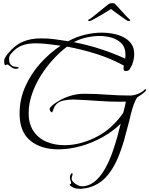

<svg xmlns="http://www.w3.org/2000/svg" viewBox="-20 -885 938 1206"><path d="M483 301Q473 301 461.5 299.5Q450 298 442 294Q438 292 428 286Q418 280 418 275Q418 270 422.5 270.5Q427 271 427 265Q427 258 423 249.5Q419 241 419 231Q419 225 422.5 214Q426 203 434 203Q436 203 436 207Q436 214 433 221.5Q430 229 430 237Q430 248 441.5 259.5Q453 271 468 278Q483 285 493 285Q498 285 503 285Q508 285 512 284Q553 277 585.5 246Q618 215 643 169Q668 123 686 72Q704 21 717 -26.5Q730 -74 738 -108Q689 -60 624 -23.5Q559 13 487 33Q415 53 346 53Q237 53 170 -2Q103 -57 103 -172Q103 -260 138 -339.5Q173 -419 231.5 -485Q290 -551 361 -598Q322 -603 282 -608Q242 -613 203 -613Q158 -613 122.5 -601Q87 -589 56 -555Q47 -545 42 -537Q37 -529 37 -515Q37 -492 45.5 -481.5Q54 -471 65 -468Q76 -465 85.5 -464.5Q95 -464 98 -459Q97 -456 91 -454.5Q85 -453 81 -453Q66 -453 55.5 -460Q45 -467 37.5 -473.5Q30 -480 24 -480Q22 -480 20.5 -478Q19 -476 16 -476Q8 -476 7 -487.5Q6 -499 6 -503Q6 -514 15 -528Q24 -542 31 -550Q74 -602 123.5 -623Q173 -644 239 -644Q282 -644 324 -638.5Q366 -633 408 -626Q457 -653 512 -666.5Q567 -680 622 -680Q654 -680 689 -673.5Q724 -667 754.5 -652Q785 -637 804 -611Q823 -585 823 -546Q823 -515 812 -485Q812 -481 810.5 -478.5Q809 -476 807 -473Q800 -460 794 -449.5Q788 -439 769 -439Q756 -439 756 -453Q756 -458 756.5 -463.5Q757 -469 758 -473Q678 -517 584.5 -546.5Q491 -576 401 -592Q356 -558 313 -511Q270 -464 235.5 -408.5Q201 -353 180.5 -293Q160 -233 160 -174Q160 -107 190 -62Q220 -17 271 5Q322 27 386 27Q441 27 497.5 10.5Q554 -6 605 -35.5Q656 -65 694 -104Q727 -137 754 -176Q758 -193 763 -211Q768 -229 770 -247Q761 -247 752 -246.5Q743 -246 735 -246Q667 -246 598.5 -251Q530 -256 462 -259Q457 -259 451 -259.5Q445 -260 440 -260Q414 -260 381.5 -254Q349 -248 331 -227Q322 -217 317.5 -203.5Q313 -190 307 -178Q292 -186 292 -199Q292 -209 306 -221Q320 -233 336.5 -243.5Q353 -254 361 -258Q395 -276 432 -286Q469 -296 507 -296Q580 -296 652 -290.5Q724 -285 796 -285Q821 -285 847 -295.5Q873 -306 890 -323Q892 -325 895 -325Q898 -325 898 -321Q898 -315 886.5 -305Q875 -295 861.5 -286.5Q848 -278 843 -274Q830 -257 820 -228.5Q810 -200 802.5 -170Q795 -140 790 -119Q777 -68 760.5 -8.5Q744 51 719.5 109Q695 167 658.5 213Q622 259 569 282Q551 290 534 294Q517 298 497 300Q493 301 489.5 301Q486 301 483 301ZM766 -517Q767 -523 767.5 -529Q768 -535 768 -542Q768 -587 743 -612.5Q718 -638 681 -648.5Q644 -659 606 -659Q566 -659 523 -649.5Q480 -640 444 -620Q527 -604 608 -578Q689 -552 766 -517ZM541 -753Q537 -753 534 -755.5Q531 -758 537 -762Q545 -765 564.5 -780.5Q584 -796 606.5 -814.5Q629 -833 646.5 -847Q664 -861 667 -862Q672 -865 685 -865Q697 -865 701 -862Q703 -861 716 -846.5Q729 -832 746 -813Q763 -794 777.5 -779Q792 -764 795 -762Q798 -761 798 -758Q798 -755 792.5 -753.5Q787 -752 782 -754Q780 -754 765 -764.5Q750 -775 730.5 -789Q711 -803 695.5 -814.5Q680 -826 678 -829Q673 -825 653.5 -813.5Q634 -802 610.5 -788Q587 -774 568.5 -764Q550 -754 547 -754Q545 -753 541 -753Z"/></svg>

Font: Beau Rivage
Style: Regular
Weight: 400
Designer: Robert E. Leuschke
Foundry: Robert E. Leuschke
Version: Version 1.010; ttfautohint (v1.8.3)